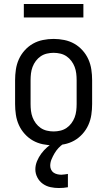

<svg xmlns="http://www.w3.org/2000/svg" viewBox="-20 -724 540 967"><path d="M250 8Q223 8 196 2.5Q169 -3 146 -16Q123 -29 104.5 -49.5Q86 -70 75 -94.5Q64 -119 60 -146Q56 -173 56 -200V-320Q56 -347 60 -374Q64 -401 75 -425.5Q86 -450 104.5 -470.5Q123 -491 146 -504Q169 -517 196 -522.5Q223 -528 250 -528Q277 -528 304 -522.5Q331 -517 354 -504Q377 -491 395.5 -470.5Q414 -450 425 -425.5Q436 -401 440 -374Q444 -347 444 -320V-200Q444 -173 440 -146Q436 -119 425 -94.5Q414 -70 395.5 -49.5Q377 -29 354 -16Q331 -3 304 2.5Q277 8 250 8ZM250 -62Q267 -62 284 -66Q301 -70 315 -79.5Q329 -89 339.5 -103Q350 -117 356 -133Q362 -149 364 -166Q366 -183 366 -200V-320Q366 -337 364 -354Q362 -371 356 -387Q350 -403 339.5 -417Q329 -431 315 -440.5Q301 -450 284 -454Q267 -458 250 -458Q233 -458 216 -454Q199 -450 185 -440.5Q171 -431 160.5 -417Q150 -403 144 -387Q138 -371 136 -354Q134 -337 134 -320V-200Q134 -183 136 -166Q138 -149 144 -133Q150 -117 160.5 -103Q171 -89 185 -79.5Q199 -70 216 -66Q233 -62 250 -62ZM276 223Q255 223 234 218.5Q213 214 195.5 201.5Q178 189 168 169.5Q158 150 158 129Q158 108 166.5 87.5Q175 67 188 49.5Q201 32 217.5 17.5Q234 3 252 -8H300V0Q286 9 274.5 21.5Q263 34 254.5 48.5Q246 63 239.5 78.5Q233 94 233 111Q233 121 237.5 130.5Q242 140 250 145.5Q258 151 268.5 153.5Q279 156 289 156Q297 156 305.5 154.5Q314 153 322 152V219Q311 221 299.5 222Q288 223 276 223ZM100 -636V-704H400V-636Z"/></svg>

Font: Iosevka Term
Style: Regular
Weight: 400
Monospace: yes
Designer: Belleve Invis
Foundry: Belleve Invis
Version: Version 30.0.1